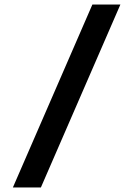

<svg xmlns="http://www.w3.org/2000/svg" viewBox="-20 -790 590 850"><path d="M37 40 389 -770H513L161 40Z"/></svg>

Font: M PLUS Code Latin SemiExpanded SemiBold
Style: Regular
Weight: 600
Width: 6
Designer: Coji Morishita
Foundry: UNDERFOREST DESIGN
Version: Version 1.002; ttfautohint (v1.8.3)